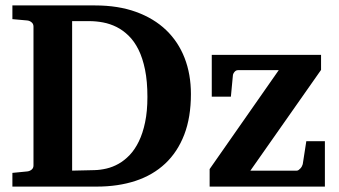

<svg xmlns="http://www.w3.org/2000/svg" viewBox="-20 -691 1255 711"><path d="M525.9 -332Q525.9 -389.6 517.1 -432.9Q508.3 -476.1 492.9 -507.1Q477.5 -538.1 456.5 -558.6Q435.5 -579.1 411.6 -591.1Q387.7 -603 361.8 -607.9Q335.9 -612.8 310.1 -612.8H247.1V-59.1L330.1 -61Q351.6 -61.5 374.5 -66.9Q397.5 -72.3 419.2 -84.5Q440.9 -96.7 460.2 -116.9Q479.5 -137.2 494.1 -167.2Q508.8 -197.3 517.3 -238Q525.9 -278.8 525.9 -332ZM687 -342.8Q687 -256.8 662.4 -192.6Q637.7 -128.4 592 -85.4Q546.4 -42.5 481.9 -21.2Q417.5 0 337.9 0H25.9V-50.8L81.1 -56.2Q89.8 -57.1 96.9 -62.7Q104 -68.4 104 -78.1V-592.8Q104 -602.5 96.9 -608.4Q89.8 -614.3 81.1 -615.2L25.9 -620.1V-670.9H332Q417.5 -670.9 483.6 -647Q549.8 -623 595 -579.8Q640.1 -536.6 663.6 -476.3Q687 -416 687 -342.8ZM756.3 0V-64.9L1012.2 -431.2H861.3Q853.5 -431.2 847.9 -424.1Q842.3 -417 842.3 -410.2L835 -333H764.2V-487.8H1168.9V-432.1L907.2 -59.1H1079.1Q1082.5 -59.1 1085.9 -61.5Q1089.4 -64 1092.5 -67.4Q1095.7 -70.8 1097.9 -75Q1100.1 -79.1 1101.1 -83L1114.3 -168H1183.1V0Z"/></svg>

Font: Charis SIL Eur
Style: Bold
Weight: 700
Foundry: SIL International
Version: Version 5.000